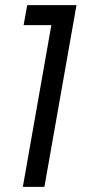

<svg xmlns="http://www.w3.org/2000/svg" viewBox="-20 -728 349 748"><path d="M278 -708H86L72 -630H180L69 0H153Z"/></svg>

Font: Geom Light
Style: Italic
Weight: 300
Italic angle: -10°
Version: Version 1.102